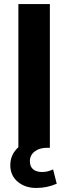

<svg xmlns="http://www.w3.org/2000/svg" viewBox="-20 -732 339 951"><path d="M261 178Q213 199 160 199Q104 199 67.5 168Q31 137 31 86Q31 34 71 -3V-712H227V0H213Q175 0 151.5 18.5Q128 37 128 66Q128 93 144 106.5Q160 120 189 120Q216 120 243 107Z"/></svg>

Font: Muli ExtraBold
Style: Regular
Weight: 800
Designer: Vernon Adams
Foundry: Vernon Adams
Version: Version 2.000